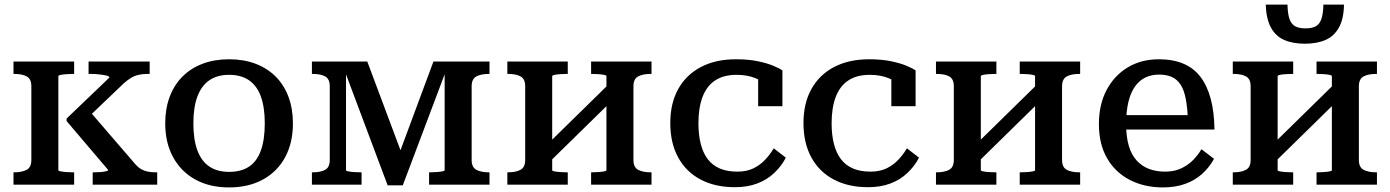

<svg xmlns="http://www.w3.org/2000/svg" viewBox="-20 -807 6075 839"><path d="M117 -108V-430Q117 -462 97 -473Q77 -484 42 -484H39V-538H304V-484H299Q287 -484 272 -483Q257 -482 246 -480Q235 -478 235 -474V-63Q235 -60 246 -58Q257 -56 272 -55Q287 -54 299 -54H304V0H39V-54H42Q76 -54 96.5 -65Q117 -76 117 -108ZM667 0H385V-54H391Q404 -54 418.5 -55Q433 -56 443 -58.5Q453 -61 453 -64L271 -278V-289L458 -468Q458 -474 444.5 -477Q431 -480 412.5 -482Q394 -484 377 -484H367V-538H634V-484H624Q603 -484 585.5 -480Q568 -476 553 -467Q538 -458 521 -443L343 -273L359 -336L570 -91Q584 -75 597.5 -67.5Q611 -60 626.5 -57Q642 -54 660 -54H667Z M1260 -268Q1260 -183 1226 -120Q1192 -57 1129 -22.5Q1066 12 981 12Q896 12 833.5 -22.5Q771 -57 736.5 -120Q702 -183 702 -268Q702 -332 721.5 -384Q741 -436 777.5 -472.5Q814 -509 865.5 -528.5Q917 -548 981 -548Q1045 -548 1096.5 -528.5Q1148 -509 1184.5 -472.5Q1221 -436 1240.5 -384Q1260 -332 1260 -268ZM825 -268Q825 -197 842.5 -150Q860 -103 894.5 -79.5Q929 -56 981 -56Q1034 -56 1068.5 -79Q1103 -102 1120 -149.5Q1137 -197 1137 -268Q1137 -338 1120 -385Q1103 -432 1068.5 -456Q1034 -480 981 -480Q929 -480 894.5 -456Q860 -432 842.5 -385Q825 -338 825 -268Z M1585 -538 1746 -108 1708 -91 1874 -538H2119V-484H2117Q2082 -484 2061.5 -473Q2041 -462 2041 -430V-108Q2041 -76 2061.5 -65Q2082 -54 2117 -54H2119V0H1855V-54H1859Q1871 -54 1886 -55Q1901 -56 1912 -58Q1923 -60 1923 -63V-516L1935 -514L1740 3H1674L1480 -514L1492 -516V-63Q1492 -60 1502.5 -58Q1513 -56 1528 -55Q1543 -54 1556 -54H1560V0H1343V-54H1346Q1381 -54 1401 -65Q1421 -76 1421 -108V-430Q1421 -462 1401 -473Q1381 -484 1346 -484H1343V-538Z M2275 -108V-430Q2275 -462 2255 -473Q2235 -484 2200 -484H2197V-538H2461V-484H2457Q2444 -484 2429 -483Q2414 -482 2403.5 -480Q2393 -478 2393 -474V-63Q2393 -60 2403.5 -58Q2414 -56 2429 -55Q2444 -54 2457 -54H2461V0H2197V-54H2200Q2234 -54 2254.5 -65Q2275 -76 2275 -108ZM2630 -63V-474Q2630 -478 2619.5 -480Q2609 -482 2594 -483Q2579 -484 2566 -484H2563V-538H2827V-484H2824Q2789 -484 2768.5 -473Q2748 -462 2748 -430V-108Q2748 -76 2768.5 -65Q2789 -54 2824 -54H2827V0H2563V-54H2566Q2579 -54 2594 -55Q2609 -56 2619.5 -58Q2630 -60 2630 -63ZM2381 -99 2339 -144 2641 -440 2683 -395Z M3202 -57Q3243 -57 3272.5 -71.5Q3302 -86 3324 -109.5Q3346 -133 3361 -159L3414 -118Q3394 -80 3362.5 -50.5Q3331 -21 3288.5 -5Q3246 11 3191 11Q3105 11 3041.5 -22.5Q2978 -56 2943.5 -119Q2909 -182 2909 -269Q2909 -356 2944 -418.5Q2979 -481 3043.5 -514.5Q3108 -548 3196 -548Q3250 -548 3291 -539.5Q3332 -531 3359.5 -519.5Q3387 -508 3399 -499V-343H3293V-478Q3304 -477 3312.5 -472.5Q3321 -468 3326.5 -461Q3332 -454 3334 -446Q3336 -438 3335 -432Q3315 -452 3279.5 -466Q3244 -480 3199 -480Q3142 -480 3105 -455.5Q3068 -431 3050 -383.5Q3032 -336 3032 -269Q3032 -216 3042.5 -176.5Q3053 -137 3073.5 -110.5Q3094 -84 3126 -70.5Q3158 -57 3202 -57Z M3784 -57Q3825 -57 3854.5 -71.5Q3884 -86 3906 -109.5Q3928 -133 3943 -159L3996 -118Q3976 -80 3944.5 -50.5Q3913 -21 3870.5 -5Q3828 11 3773 11Q3687 11 3623.5 -22.5Q3560 -56 3525.5 -119Q3491 -182 3491 -269Q3491 -356 3526 -418.5Q3561 -481 3625.5 -514.5Q3690 -548 3778 -548Q3832 -548 3873 -539.5Q3914 -531 3941.5 -519.5Q3969 -508 3981 -499V-343H3875V-478Q3886 -477 3894.5 -472.5Q3903 -468 3908.5 -461Q3914 -454 3916 -446Q3918 -438 3917 -432Q3897 -452 3861.5 -466Q3826 -480 3781 -480Q3724 -480 3687 -455.5Q3650 -431 3632 -383.5Q3614 -336 3614 -269Q3614 -216 3624.5 -176.5Q3635 -137 3655.5 -110.5Q3676 -84 3708 -70.5Q3740 -57 3784 -57Z M4148 -108V-430Q4148 -462 4128 -473Q4108 -484 4073 -484H4070V-538H4334V-484H4330Q4317 -484 4302 -483Q4287 -482 4276.5 -480Q4266 -478 4266 -474V-63Q4266 -60 4276.5 -58Q4287 -56 4302 -55Q4317 -54 4330 -54H4334V0H4070V-54H4073Q4107 -54 4127.5 -65Q4148 -76 4148 -108ZM4503 -63V-474Q4503 -478 4492.5 -480Q4482 -482 4467 -483Q4452 -484 4439 -484H4436V-538H4700V-484H4697Q4662 -484 4641.5 -473Q4621 -462 4621 -430V-108Q4621 -76 4641.5 -65Q4662 -54 4697 -54H4700V0H4436V-54H4439Q4452 -54 4467 -55Q4482 -56 4492.5 -58Q4503 -60 4503 -63ZM4254 -99 4212 -144 4514 -440 4556 -395Z M4901 -264Q4901 -208 4913 -168.5Q4925 -129 4948 -104.5Q4971 -80 5002 -68.5Q5033 -57 5071 -57Q5111 -57 5141 -71Q5171 -85 5193 -107Q5215 -129 5230 -155L5285 -113Q5265 -76 5233.5 -47.5Q5202 -19 5159 -3.5Q5116 12 5062 12Q4981 12 4917.5 -20.5Q4854 -53 4818 -115Q4782 -177 4782 -265Q4782 -350 4815.5 -413.5Q4849 -477 4908 -512.5Q4967 -548 5044 -548Q5105 -548 5150.5 -529Q5196 -510 5225.5 -471.5Q5255 -433 5270.5 -375.5Q5286 -318 5287 -241H4873V-304H5196L5171 -280Q5169 -336 5161.5 -375Q5154 -414 5139 -437Q5124 -460 5101 -470.5Q5078 -481 5045 -481Q5012 -481 4985.5 -468.5Q4959 -456 4940 -429.5Q4921 -403 4911 -362Q4901 -321 4901 -264Z M5445 -108V-430Q5445 -462 5425 -473Q5405 -484 5370 -484H5367V-538H5631V-484H5627Q5614 -484 5599 -483Q5584 -482 5573.5 -480Q5563 -478 5563 -474V-63Q5563 -60 5573.5 -58Q5584 -56 5599 -55Q5614 -54 5627 -54H5631V0H5367V-54H5370Q5404 -54 5424.5 -65Q5445 -76 5445 -108ZM5800 -63V-474Q5800 -478 5789.5 -480Q5779 -482 5764 -483Q5749 -484 5736 -484H5733V-538H5997V-484H5994Q5959 -484 5938.5 -473Q5918 -462 5918 -430V-108Q5918 -76 5938.5 -65Q5959 -54 5994 -54H5997V0H5733V-54H5736Q5749 -54 5764 -55Q5779 -56 5789.5 -58Q5800 -60 5800 -63ZM5551 -99 5509 -144 5811 -440 5853 -395ZM5682 -616Q5629 -616 5591.5 -632.5Q5554 -649 5533.5 -687Q5513 -725 5511 -787H5606Q5607 -746 5615 -723.5Q5623 -701 5640 -692Q5657 -683 5685 -683Q5713 -683 5729.5 -692Q5746 -701 5754 -723.5Q5762 -746 5763 -787H5853Q5852 -725 5831 -687Q5810 -649 5772.5 -632.5Q5735 -616 5682 -616Z"/></svg>

Font: Roboto Serif Medium
Style: Regular
Weight: 500
Designer: Greg Gazdowicz
Foundry: Commercial Type
Version: Version 1.008